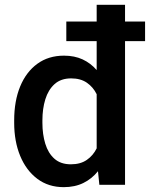

<svg xmlns="http://www.w3.org/2000/svg" viewBox="-20 -770 655 800"><path d="M39.1 -258.3V-268.6Q39.1 -349.1 64 -409.7Q88.9 -470.2 135.5 -504.2Q182.1 -538.1 246.6 -538.1Q290.5 -538.1 324.2 -522.5Q357.9 -506.8 382.8 -478V-598.6H256.3V-680.2H382.8V-750H501V-680.2H584.5V-598.6H501V0H394L388.2 -56.6Q362.8 -24.9 327.4 -7.6Q292 9.8 245.6 9.8Q181.6 9.8 135.3 -25.1Q88.9 -60.1 64 -120.6Q39.1 -181.2 39.1 -258.3ZM156.7 -268.6V-258.3Q156.7 -210.4 168.7 -171.1Q180.7 -131.8 206.8 -108.6Q232.9 -85.4 275.4 -85.4Q315.4 -85.4 341.8 -103.8Q368.2 -122.1 382.8 -151.9V-377.4Q368.2 -407.2 342 -425.3Q315.9 -443.4 276.4 -443.4Q233.9 -443.4 207.5 -419.7Q181.2 -396 168.9 -356.4Q156.7 -316.9 156.7 -268.6Z"/></svg>

Font: Vazirmatn UI Medium
Style: Regular
Weight: 500
Designer: Saber Rastikerdar
Foundry: Saber Rastikerdar
Version: Version 33.003